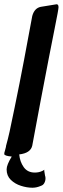

<svg xmlns="http://www.w3.org/2000/svg" viewBox="-76 -739 294 899"><path d="M76 140Q50 140 22 131Q-6 122 -25.5 103Q-45 84 -45 54Q-45 33 -21 -6Q-56 -9 -56 -18Q-56 -24 -54 -30V-29L-48 -52V-55Q-39 -87 -31 -123Q17 -348 58 -573L75 -664Q85 -701 115 -707L189 -719Q198 -719 198 -705Q198 -695 180 -606Q167 -537 153 -469Q113 -263 75 -57Q67 -22 14 -16Q17 18 35 43.5Q53 69 87 69Q107 69 123 61L125 60Q130 56 133 56Q131 57 131 60L135 84Q137 88 137 96Q137 108 131.5 118Q126 128 116 131Q96 140 76 140Z"/></svg>

Font: Bangerz
Style: Regular
Weight: 400
Designer: vernon adams
Foundry: Vernon Adams
Version: Version 2.10;February 7, 2025;FontCreator 13.0.0.2683 64-bit